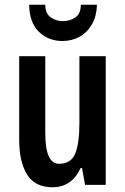

<svg xmlns="http://www.w3.org/2000/svg" viewBox="-20 -780 528 810"><path d="M426 -543V0H339L326 -71H320Q283 10 201 10Q128 10 94.5 -43.5Q61 -97 61 -189V-543H171V-218Q171 -89 229 -89Q280 -89 297.5 -132.5Q315 -176 315 -261V-543ZM389 -760Q388 -713 368.5 -678.5Q349 -644 316.5 -625.5Q284 -607 244 -607Q184 -607 144 -646Q104 -685 103 -760H171Q171 -724 193 -707.5Q215 -691 246 -691Q276 -691 298.5 -707Q321 -723 321 -760Z"/></svg>

Font: Noto Sans Sinhala ExtraCondensed SemiBold
Style: Regular
Weight: 600
Width: 2
Designer: Jelle Bosma - Monotype Design Team
Foundry: Monotype Imaging Inc.
Version: Version 2.006; ttfautohint (v1.8.4.7-5d5b)